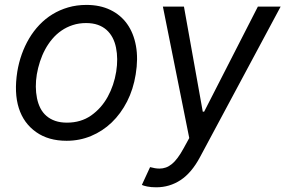

<svg xmlns="http://www.w3.org/2000/svg" viewBox="-20 -573 1185 797"><path d="M51.8 -275.6Q57.9 -312.9 70.3 -347.7Q82.7 -382.5 101 -413.4Q119.3 -444.2 143.6 -469.8Q168 -495.4 197.8 -513.7Q227.6 -532 263 -542.3Q298.3 -552.6 338.8 -552.6Q395.2 -552.6 438.2 -531.8Q481.2 -511 508 -473.2Q534.8 -435.4 544.4 -382.3Q554 -329.2 543.3 -264.2Q533.4 -202.4 507.5 -151.6Q481.5 -100.9 443.7 -64.6Q405.9 -28.4 358.1 -8.5Q310.4 11.4 256.4 11.4Q181.1 11.4 130.3 -24.5Q78.1 -61.1 58.1 -124.3Q38 -187.5 51.8 -275.6ZM133.5 -165.5Q138.1 -142.8 147.7 -123.9Q157.3 -105.1 172.8 -91.8Q188.2 -78.5 209.3 -71.2Q230.5 -63.9 257.8 -63.9Q315.7 -63.9 358 -93.4Q400.9 -123.6 427 -171Q453.1 -218.4 462.4 -275.6Q470.9 -329.5 461.6 -375Q457 -398.1 447.1 -416.9Q437.1 -435.7 421.9 -449.2Q406.6 -462.7 385.7 -470Q364.7 -477.3 337.4 -477.3Q307.5 -477.3 282 -468.9Q256.4 -460.6 235.3 -446Q214.1 -431.5 197.1 -411.4Q180 -391.3 167.3 -367.5Q154.5 -343.8 146 -317.5Q137.4 -291.2 132.8 -264.2Q124.3 -211.6 133.5 -165.5ZM603 120.7Q613.6 123.6 623.2 125.2Q632.8 126.8 642 126.8Q655.9 126.8 668.5 122.3Q681.1 117.9 693.2 108.1Q705.3 98.4 717.3 82.2Q729.4 66.1 742.2 42.6L765.6 0L656.2 -545.5H743.6L821.7 -109.4H827.4L1050.4 -545.5H1144.9L810.4 78.8Q775.6 144.2 729.8 174.4Q683.9 204.5 628.6 204.5Q607.2 204.5 591.1 201.2Q574.9 197.8 568.9 194.6Z"/></svg>

Font: Inter P
Style: Italic
Weight: 400
Italic angle: -9.40001°
Designer: Rasmus Andersson
Foundry: rsms
Version: Version 3.018;git-588b23468